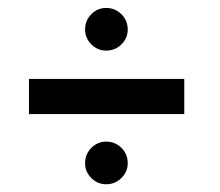

<svg xmlns="http://www.w3.org/2000/svg" viewBox="-20 -574 554 484"><path d="M247.5 -554Q270.5 -554 286.2 -538Q302 -522 302 -499.5Q302 -478 286.2 -462.2Q270.5 -446.5 247.5 -446.5Q226 -446.5 210.2 -462.2Q194.5 -478 194.5 -499.5Q194.5 -522.5 210.2 -538.2Q226 -554 247.5 -554ZM53 -286.5V-375H444.5V-286.5ZM247.5 -217Q270.5 -217 286.2 -201.2Q302 -185.5 302 -162.5Q302 -141 286 -125.2Q270 -109.5 247.5 -109.5Q226 -109.5 210.2 -125.2Q194.5 -141 194.5 -162.5Q194.5 -185.5 210.2 -201.2Q226 -217 247.5 -217Z"/></svg>

Font: League Spartan Thin Medium
Style: Regular
Weight: 500
Version: Version 2.002